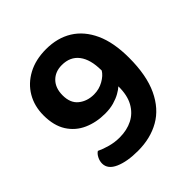

<svg xmlns="http://www.w3.org/2000/svg" viewBox="-178 -774 921 921"><g transform="rotate(-45 283.0 -313.5)"><path d="M74.1 -64.2Q74.1 -81.1 82.4 -97.5Q90.7 -114 102.7 -121.3Q127 -109.6 158.3 -101.1Q189.6 -92.6 222.7 -92.6Q271.8 -92.6 310 -111.9Q348.2 -131.3 370.1 -170.8Q392 -210.2 391.3 -270.8Q380 -260.2 360.2 -249Q340.3 -237.8 313.9 -230.2Q287.5 -222.7 254.4 -222.7Q194.5 -222.7 145.3 -244.5Q96.2 -266.3 67.5 -311.4Q38.8 -356.6 38.8 -425.9Q38.8 -488.6 67.3 -537.2Q95.8 -585.9 148.3 -614.1Q200.7 -642.4 272.2 -642.4Q348.8 -642.4 405.3 -607.5Q461.7 -572.5 493.2 -503.7Q524.7 -434.9 524.7 -331.6Q524.7 -211.9 488.4 -134.9Q452.1 -57.9 388.1 -21.5Q324.2 15 238.9 15Q166 15 120.1 -5.3Q74.1 -25.6 74.1 -64.2ZM281.3 -325.6Q316.1 -325.6 345.9 -342.4Q375.7 -359.1 388.7 -381.2L388.3 -383.4Q388.3 -455.6 358.4 -495.3Q328.4 -534.9 271.6 -534.9Q226.8 -534.9 199.1 -506.7Q171.5 -478.4 171.5 -429.2Q171.5 -376.7 203.5 -351.2Q235.4 -325.6 281.3 -325.6Z"/></g></svg>

Font: Baloo Tamma 2
Style: Regular
Weight: 400
Designer: Divya Kowshik, Shuchita Grover and Ek Type
Foundry: Ek Type
Version: Version 1.700